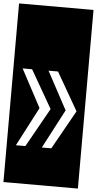

<svg xmlns="http://www.w3.org/2000/svg" viewBox="-82 -957 611 1210"><g transform="rotate(5 223.5 -352.0)"><path d="M-12 -917H459V213H-12ZM270 -25 408 -271 270 -511H210L339 -271L210 -25ZM106 -25 244 -271 106 -511H46L174 -271L46 -25Z"/></g></svg>

Font: Zilla Slab Highlight Regular
Style: Regular
Weight: 400
Designer: Typotheque Type Foundry
Foundry: Typotheque type foundry
Version: Version 1.1; 2017; ttfautohint (v1.6)